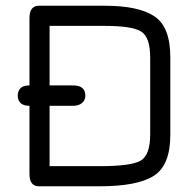

<svg xmlns="http://www.w3.org/2000/svg" viewBox="-20 -651 640 671"><path d="M504.9 -181.6V-449.2Q504.9 -521.5 473.1 -541Q441.4 -560.5 346.7 -560.5H153.3V-352.5H235.4Q278.3 -352.5 278.3 -316.4Q278.3 -300.8 266.6 -291Q254.9 -281.2 235.4 -281.2H153.3V-70.3H329.1Q437.5 -70.3 471.2 -89.4Q504.9 -108.4 504.9 -181.6ZM575.2 -451.2V-179.7Q575.2 -73.2 517.6 -36.6Q460 0 329.1 0H116.2Q83 0 83 -43V-281.2Q42 -281.2 42 -318.4Q42 -332 51.3 -342.3Q60.5 -352.5 83 -352.5V-587.9Q83 -630.9 116.2 -630.9H346.7Q464.8 -630.9 520 -593.8Q575.2 -556.6 575.2 -451.2Z"/></svg>

Font: Jura
Style: DemiBold
Weight: 600
Version: Version 2.4